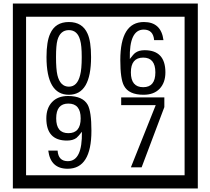

<svg xmlns="http://www.w3.org/2000/svg" viewBox="-20 -980 1195 1090"><path d="M1103 90H53V-960H1103ZM1028 15V-885H128V15ZM497 -656Q497 -442 371 -442Q244 -442 244 -656Q244 -744 265 -789Q294 -855 371 -855Q448 -855 477 -789Q497 -745 497 -656ZM444 -656Q444 -723 435 -752Q420 -809 371 -809Q322 -809 306 -752Q298 -723 298 -656Q298 -587 306 -553Q322 -488 371 -488Q419 -488 435 -554Q444 -587 444 -656ZM919 -569Q919 -511 886.5 -476.5Q854 -442 795 -442Q711 -442 684 -493Q663 -531 663 -639Q663 -855 797 -855Q895 -855 908 -752H855Q850 -812 796 -812Q713 -812 717 -645Q738 -673 748 -680Q768 -695 801 -695Q919 -695 919 -569ZM862 -569Q862 -653 793 -653Q723 -653 723 -569Q723 -485 793 -485Q862 -485 862 -569ZM499 -238Q499 -22 364 -22Q267 -22 254 -125H307Q311 -65 365 -65Q448 -65 445 -232Q424 -205 414 -197Q394 -182 360 -182Q243 -182 243 -308Q243 -366 275.5 -400.5Q308 -435 366 -435Q450 -435 478 -385Q499 -346 499 -238ZM438 -308Q438 -392 368 -392Q299 -392 299 -308Q299 -224 368 -224Q438 -224 438 -308ZM913 -372 784 -30H723L864 -383H668V-427H913Z"/></svg>

Font: Unicode BMP Fallback SIL
Style: Regular
Weight: 400
Foundry: NRSI, SIL International
Version: Version 5.1 Based on Unicode 5.1